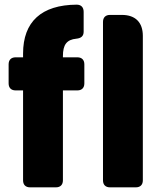

<svg xmlns="http://www.w3.org/2000/svg" viewBox="-20 -804 695 824"><path d="M79 -574V-558H47C28 -558 17 -547 17 -528V-446C17 -427 28 -416 47 -416H79V-30C79 -11 90 0 109 0H220C239 0 250 -11 250 -30V-416H312C331 -416 342 -427 342 -446V-528C342 -547 331 -558 312 -558H250V-563C250 -612 266 -634 308 -638C328 -640 339 -649 339 -668V-753C339 -772 329 -784 309 -784C158 -783 79 -711 79 -574ZM422 -710V-30C422 -11 433 0 452 0H563C582 0 593 -11 593 -30V-650C593 -708 561 -740 503 -740H452C433 -740 422 -729 422 -710Z"/></svg>

Font: Arvore Sans
Style: Bold
Weight: 700
Designer: Jonny Pinhorn (Latin) Dan Schunck (customization for Arvore)
Version: Version 1.000;Glyphs 3.3 (3305)